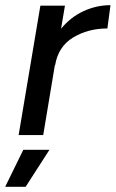

<svg xmlns="http://www.w3.org/2000/svg" viewBox="-48 -522 447 742"><path d="M108 -500H203L188 -411Q225 -456 275 -479Q325 -502 379 -502L367 -412Q292 -412 234.5 -377Q177 -342 165 -270H164L119 0H24ZM42 57H143L51 200H-28Z"/></svg>

Font: Oak Sans Medium
Style: Italic
Weight: 500
Italic angle: -9.49998°
Foundry: Erik Kennedy, Walven
Version: Version 1.000